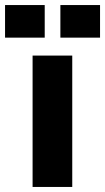

<svg xmlns="http://www.w3.org/2000/svg" viewBox="-82 -740 416 760"><path d="M47 0H204V-520H47ZM-62 -591H95V-720H-62ZM157 -591H314V-720H157Z"/></svg>

Font: Aspekta 750
Style: Regular
Weight: 750
Designer: Ivo Dolenc
Version: Version 2.000